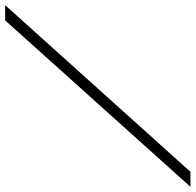

<svg xmlns="http://www.w3.org/2000/svg" viewBox="-94 -723 757 743"><g transform="rotate(-90 284.5 -351.5)"><path d="M577 -710H636L-9 7H-67Z"/></g></svg>

Font: Ibarra Real Nova SemiBold
Style: Italic
Weight: 600
Italic angle: -22°
Designer: Jose Maria Ribagorda & Octavio Pardo
Foundry: Octavio Pardo
Version: Version 1.014